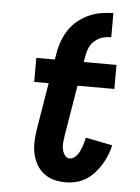

<svg xmlns="http://www.w3.org/2000/svg" viewBox="-53 -785 607 835"><g transform="rotate(5 250.0 -367.5)"><path d="M177 -549Q181 -575 190.5 -601Q200 -627 215.5 -650.5Q231 -674 253.5 -692.5Q276 -711 302 -722.5Q328 -734 355 -738.5Q382 -743 408 -743V-638Q389 -638 371 -633Q353 -628 337.5 -615Q322 -602 314 -584.5Q306 -567 303 -549ZM265 8Q238 8 213.5 1.5Q189 -5 169.5 -20Q150 -35 137.5 -57Q125 -79 119.5 -104Q114 -129 115 -155.5Q116 -182 120 -209L154 -415H91V-520H172L177 -549H303L298 -520H441V-415H280L243 -192Q241 -177 239.5 -162.5Q238 -148 241 -134Q244 -120 252 -108.5Q260 -97 275 -97Q284 -97 293 -103.5Q302 -110 308 -118.5Q314 -127 318 -136.5Q322 -146 325.5 -155.5Q329 -165 331.5 -174.5Q334 -184 336 -193L453 -170Q448 -148 439.5 -126.5Q431 -105 418.5 -84.5Q406 -64 389.5 -46Q373 -28 353 -15.5Q333 -3 310 2.5Q287 8 265 8Z"/></g></svg>

Font: Iosevka Term Curly Extrabold
Style: Italic
Weight: 800
Italic angle: -9°
Designer: Belleve Invis
Foundry: Belleve Invis
Version: Version 32.3.0